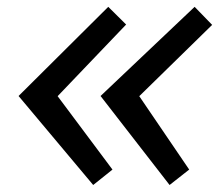

<svg xmlns="http://www.w3.org/2000/svg" viewBox="-20 -540 640 548"><path d="M464 -12 267 -266 535.5 -520.5 585.5 -469 377.5 -265.5 520 -56ZM246 -12 33 -266 289 -520.5 340 -470 144.5 -265.5 301 -56Z"/></svg>

Font: Google Sans Code
Style: Italic
Weight: 400
Italic angle: -10°
Monospace: yes
Designer: Google Sans Code Authors
Foundry: Google LLC
Version: Version 6.000